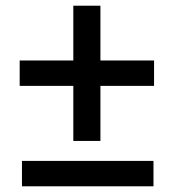

<svg xmlns="http://www.w3.org/2000/svg" viewBox="-20 -653 609 673"><path d="M237 -159V-633H332V-159ZM57 0V-89H518V0ZM49 -352V-441H520V-352Z"/></svg>

Font: 42dot Sans
Style: Bold
Weight: 700
Designer: 42dot
Version: Version 1.000